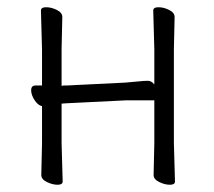

<svg xmlns="http://www.w3.org/2000/svg" viewBox="-20 -503 592 530"><path d="M153 -2Q153 7 139 7Q125 7 109.5 -0.5Q94 -8 94 -20L96 -108V-210Q85 -212 75.5 -226.5Q66 -241 66 -254Q66 -267 78 -267H96V-367L93 -474Q93 -483 107.5 -483Q122 -483 137 -475.5Q152 -468 152 -456L150 -367V-266Q154 -267 158 -267H164L326 -275Q341 -276 359.5 -278Q378 -280 388 -280Q398 -280 406 -270V-367L403 -474Q403 -483 417.5 -483Q432 -483 447 -475.5Q462 -468 462 -456L460 -367V-108L463 -2Q463 7 449 7Q435 7 419.5 -0.5Q404 -8 404 -20L406 -108V-226H327L165 -218L150 -217V-108Q150 -108 153 -2Z"/></svg>

Font: LXGW WenKai TC Light
Style: Regular
Weight: 300
Designer: LXGW / Fontworks Inc.
Foundry: LXGW / Fontworks Inc.
Version: Version 1.330